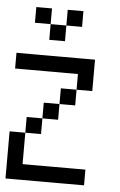

<svg xmlns="http://www.w3.org/2000/svg" viewBox="-51 -725 477 761"><g transform="rotate(5 187.5 -344.0)"><path d="M0 -437.5V-500H62.5V-437.5ZM62.5 -437.5V-500H125V-437.5ZM125 -437.5V-500H187.5V-437.5ZM187.5 -437.5V-500H250V-437.5ZM250 -437.5V-500H312.5V-437.5ZM250 -375V-437.5H312.5V-375ZM187.5 -312.5V-375H250V-312.5ZM125 -250V-312.5H187.5V-250ZM62.5 -187.5V-250H125V-187.5ZM0 -125V-187.5H62.5V-125ZM0 -62.5V-125H62.5V-62.5ZM0 0V-62.5H62.5V0ZM62.5 0V-62.5H125V0ZM125 0V-62.5H187.5V0ZM187.5 0V-62.5H250V0ZM250 0V-62.5H312.5V0ZM62.5 -625V-687.5H125V-625ZM125 -562.5V-625H187.5V-562.5ZM187.5 -625V-687.5H250V-625Z"/></g></svg>

Font: AprilSans
Style: Regular
Weight: 400
Designer: typesprite
Version: Version 1.001;PS 001.001;hotconv 1.0.88;makeotf.lib2.5.64775